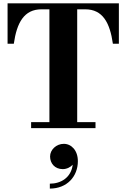

<svg xmlns="http://www.w3.org/2000/svg" viewBox="-20 -770 760 1154"><path d="M167 -36V0H554V-36H444V-714H492.5C597 -714 640.5 -634 658.5 -507H694.5V-750H25.5V-507H63C81 -634 125 -714 229 -714H277V-36ZM281 170.5C281 211.5 309 246.5 357.5 246.5C382 246.5 404.5 234 417 220C407.5 297.5 346 334 279.5 334V363.5C382.5 363.5 448 291 448 198.5C448 134 409 94.5 363.5 94.5C318.5 94.5 281 130 281 170.5Z"/></svg>

Font: Bodoni* 06
Style: Bold
Weight: 700
Version: Version 2.2